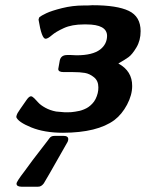

<svg xmlns="http://www.w3.org/2000/svg" viewBox="-20 -495 556 732"><path d="M42 -48.8Q43 -56.6 46.9 -63.7Q50.8 -70.8 81.1 -113.8Q90.8 -127.9 98.1 -127.9Q103 -127.9 110.6 -120.4Q118.2 -112.8 126.5 -103.5Q134.8 -94.2 152.8 -84.2Q170.9 -74.2 193.8 -69.8L227.1 -66.9Q228 -66.9 237.5 -66.9Q247.1 -66.9 252 -67.4Q256.8 -67.9 266.8 -69.3Q276.9 -70.8 283.9 -72.5Q291 -74.2 300.5 -78.1Q310.1 -82 317.1 -86.9Q324.2 -91.8 331.5 -99.4Q338.9 -106.9 344.2 -117.2Q355.5 -140.1 355 -162.1Q355 -187 338.4 -200.4Q321.8 -213.9 303.5 -217Q285.2 -220.2 256.8 -220.2H222.2Q202.1 -220.2 202.1 -231.9Q202.1 -234.9 208 -265.1Q212.9 -285.2 235.8 -285.2H251Q253.9 -285.2 261 -284.7Q268.1 -284.2 272 -284.2Q333 -284.2 361.8 -306.2Q387.7 -326.2 388.2 -357.9Q388.2 -401.9 309.1 -401.9H299.8Q253.9 -401.9 223.4 -387.9Q192.9 -374 177.5 -360.6Q162.1 -347.2 153.8 -347.2Q138.7 -347.2 127 -419.9L127.9 -423.8L129.9 -429.2Q136.7 -435.1 156.7 -444.6Q176.8 -454.1 216.8 -464.1Q256.8 -474.1 298.8 -474.1H314Q316.9 -474.1 323 -474.6Q329.1 -475.1 332 -475.1H333Q425.8 -475.1 470.9 -453.6Q516.1 -432.1 516.1 -376Q516.1 -340.8 500 -314Q483.9 -287.1 470 -277.1Q456.1 -267.1 431.2 -252.9Q484.4 -224.1 483.9 -167Q483.9 -132.8 464.4 -95.9Q444.8 -59.1 416 -37.1Q351.1 10.7 220.2 11.2Q149.4 11.2 99.1 -9.3Q48.8 -29.8 42 -48.8ZM43 205.1Q43 197.3 73.2 158.2Q81.1 147 104 116.2Q138.2 72.3 161.1 42Q169.9 28.8 175 25.9Q180.2 22.9 189.9 22.9H221.2Q240.2 22.9 240.2 35.2Q240.2 43 234.9 50.8Q148.9 202.6 147 204.1Q137.2 217.3 125 216.8H61Q43 216.3 43 205.1Z"/></svg>

Font: CMU Sans Serif
Style: BoldOblique
Weight: 700
Italic angle: -12°
Version: Version 0.7.0